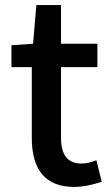

<svg xmlns="http://www.w3.org/2000/svg" viewBox="-20 -722 436 755"><path d="M105 -180V-458H25V-544L110 -550L123 -702H220V-550H363V-458H220V-179Q220 -79 300 -79Q329 -79 359 -92L380 -7Q318 13 272 13Q105 13 105 -180Z"/></svg>

Font: `nÑOSM
Style: Regular
Weight: 500
Designer: Ryoko NISHIZUKA ¬âXZm¬º[P (kana & ideographs); Paul D. Hunt (Latin, Greek & Cyrillic); Wenlong ZHANG _ e¬á¬ü¬ô (bopomof
Foundry: Adobe Systems Incorporated
Version: Version 1.00 June 24, 2014, initial release